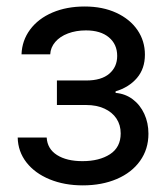

<svg xmlns="http://www.w3.org/2000/svg" viewBox="-20 -557 507 588"><path d="M232.4 -63.5Q284.2 -63.5 316.9 -84.7Q349.6 -106 349.6 -148.4Q349.6 -174.3 336.7 -193.8Q323.7 -213.4 299.8 -224.4Q275.9 -235.4 244.1 -235.4H154.3V-310.5H244.1Q290.5 -310.5 314.7 -331.3Q338.9 -352.1 338.9 -385.7Q338.9 -421.4 313.5 -442.6Q288.1 -463.9 243.2 -463.9Q212.9 -463.9 188.2 -454.6Q163.6 -445.3 149.2 -428.5Q134.8 -411.6 133.8 -390.6H45.9Q47.4 -433.1 72.3 -466.6Q97.2 -500 140.6 -518.6Q184.1 -537.1 239.3 -537.1Q294.4 -537.1 336.2 -517.8Q377.9 -498.5 400.9 -465.1Q423.8 -431.6 423.8 -389.6Q423.8 -346.7 399.4 -318.1Q375 -289.6 334 -277.3V-272.5Q363.8 -270 386.5 -252.9Q409.2 -235.8 421.9 -208.3Q434.6 -180.7 434.6 -147.5Q434.6 -100.1 408.9 -64.2Q383.3 -28.3 337.6 -8.8Q292 10.7 233.4 10.7Q177.2 10.7 132.1 -7.8Q86.9 -26.4 61 -59.6Q35.2 -92.8 34.2 -135.7H123Q125 -101.1 154.5 -82.3Q184.1 -63.5 232.4 -63.5Z"/></svg>

Font: Pretendard JP
Style: Regular
Weight: 400
Designer: Base glyphs from Inter by Rasmus Andersson; Hangeul glyphs from Noto Sans CJK(Source Han Sans) by Jang Soo-young and Kan
Foundry: Kil Hyung-jin
Version: Version 1.309